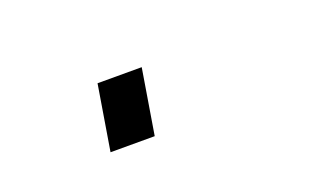

<svg xmlns="http://www.w3.org/2000/svg" viewBox="-31 -44 663 388"><g transform="rotate(-20 300.0 150.0)"><path d="M160 220 183 80H278L255 220Z"/></g></svg>

Font: Iosevka Slab MdExObl
Style: Regular
Weight: 500
Width: 7
Italic angle: -9°
Monospace: yes
Designer: Belleve Invis
Foundry: Belleve Invis
Version: Version 11.1.1; ttfautohint (v1.8.3)